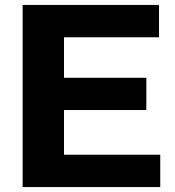

<svg xmlns="http://www.w3.org/2000/svg" viewBox="-20 -760 712 780"><path d="M72 0V-740H626V-608.5H240V-131.5H631V0ZM163.5 -313V-444H574.5V-313Z"/></svg>

Font: Encode Sans SemiExpanded
Style: Bold
Weight: 700
Width: 6
Designer: Multiple Designers
Foundry: Impallari Type
Version: Version 3.002